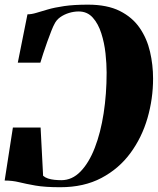

<svg xmlns="http://www.w3.org/2000/svg" viewBox="-20 -774 662 804"><path d="M348.5 -754.5Q429 -754.5 481.8 -728Q534.5 -701.5 565 -657Q595.5 -612.5 608.2 -557.5Q621 -502.5 621 -445Q621 -360 597.5 -279Q574 -198 526 -132.8Q478 -67.5 404.8 -28.8Q331.5 10 232.5 10Q168 10 128.2 3Q88.5 -4 60 -11Q31.5 -18 -0.5 -18L34 -240H150L160.5 -38Q169 -30.5 181.2 -26.5Q193.5 -22.5 208 -21Q222.5 -19.5 237 -19.5Q282 -19.5 317.2 -55.8Q352.5 -92 377 -155.2Q401.5 -218.5 414 -299.5Q426.5 -380.5 426.5 -470Q426.5 -506.5 421.8 -550.5Q417 -594.5 404.2 -634.5Q391.5 -674.5 368.5 -700.2Q345.5 -726 309.5 -726Q289.5 -726 269 -719.8Q248.5 -713.5 232.2 -702Q216 -690.5 208 -673.5Q203.5 -666 195.2 -645.2Q187 -624.5 177.8 -598.8Q168.5 -573 160.8 -549.2Q153 -525.5 149 -511.5H54.5L95 -714Q111.5 -714 131.5 -720Q151.5 -726 179.5 -734.2Q207.5 -742.5 248.5 -748.5Q289.5 -754.5 348.5 -754.5Z"/></svg>

Font: Merriweather 144pt Black
Style: Italic
Weight: 900
Italic angle: -7.8°
Version: Version 2.101